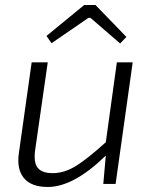

<svg xmlns="http://www.w3.org/2000/svg" viewBox="-20 -732 603 764"><path d="M185 -560 165 -589 315 -712H360L483 -585L458 -559L340 -661H332ZM508 -484 440 0H391L401 -113Q273 12 170 12Q105 12 75.5 -23Q46 -58 55 -122L106 -484H170L120 -136Q113 -87 129.5 -65Q146 -43 190 -43Q236 -43 282 -71.5Q328 -100 401 -166L445 -484Z"/></svg>

Font: Exo 2.0 Light
Style: Italic
Weight: 300
Italic angle: -8°
Designer: Natanael Gama
Version: Version 1.001;PS 001.001;hotconv 1.0.70;makeotf.lib2.5.58329